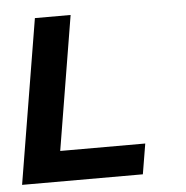

<svg xmlns="http://www.w3.org/2000/svg" viewBox="-43 -562 587 605"><g transform="rotate(-5 250.0 -260.0)"><path d="M3 0 89 -520H202L132 -96H401L385 0Z"/></g></svg>

Font: Iosevka
Style: Bold Italic
Weight: 700
Italic angle: -9°
Monospace: yes
Designer: Belleve Invis
Foundry: Belleve Invis
Version: Version 32.5.0; ttfautohint (v1.8.4)